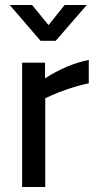

<svg xmlns="http://www.w3.org/2000/svg" viewBox="-20 -752 394 772"><path d="M19 0ZM69 -500H161V-437Q250 -494 337 -511V-417Q298 -409 256 -395Q214 -381 186 -368L162 -357V0H69ZM109 -732 175 -651 240 -732H329L204 -588H143L19 -732Z"/></svg>

Font: Cairo SemiBold
Style: Regular
Weight: 600
Designer: Mohamed Gaber, the designers of Titillium
Foundry: Kief Type Foundry
Version: Version 2.009; ttfautohint (v1.5.33-1714) -l 8 -r 50 -G 200 